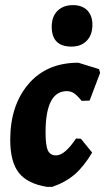

<svg xmlns="http://www.w3.org/2000/svg" viewBox="-20 -721 411 750"><path d="M265 -701Q301 -701 321 -680.5Q341 -660 341 -624Q341 -585 319 -562Q297 -539 259 -539Q182 -539 182 -617Q182 -656 204.5 -678.5Q227 -701 265 -701ZM286 -476 367 -451 371 -436 330 -328 299 -327Q280 -350 268 -357.5Q256 -365 241 -365Q158 -365 158 -204Q158 -153 167 -133.5Q176 -114 199 -114Q233 -114 277 -180L296 -179L340 -125Q307 -70 271.5 -39.5Q236 -9 184 9H164Q88 -3 54 -45.5Q20 -88 20 -175Q20 -309 91 -392.5Q162 -476 286 -476Z"/></svg>

Font: Alegreya Sans SC ExtraBold
Style: Italic
Weight: 800
Italic angle: -7°
Designer: Juan Pablo del Peral
Foundry: Huerta Tipografica
Version: Version 2.007